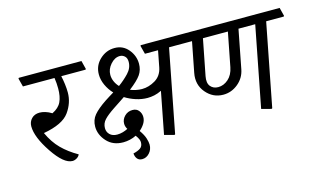

<svg xmlns="http://www.w3.org/2000/svg" viewBox="-93 -944 2166 1325"><g transform="rotate(-15 990.0 -281.5)"><path d="M561 -584.5H387.7Q394 -556.6 398.2 -524.2Q402.3 -491.7 402.3 -464.4Q402.3 -390.6 355.7 -325.7Q309.1 -260.7 170.4 -236.3Q203.1 -165 250.2 -117.7Q297.4 -70.3 364.3 -32.2Q357.9 -17.1 342.5 -8.1Q327.1 1 312 1Q251 1 174.6 -112.8Q98.1 -226.6 98.1 -303.2Q98.1 -335.4 119.6 -357.9Q141.1 -380.4 177.7 -380.4Q195.8 -380.4 218 -373.8Q240.2 -367.2 262.7 -353Q310.1 -376 327.6 -413.1Q345.2 -450.2 345.2 -508.3Q345.2 -523.4 343.8 -545.7Q342.3 -567.9 339.4 -584.5H113.8L98.1 -645L102.1 -649.4H549.3L564.5 -588.9Z M716.8 -505.4Q716.8 -481.4 726.8 -458.3Q736.8 -435.1 754.9 -416Q794.9 -444.8 828.9 -480.5Q862.8 -516.1 862.8 -560.1Q862.8 -587.4 847.7 -600.8Q832.5 -614.3 813.5 -614.3Q776.9 -614.3 746.8 -580.1Q716.8 -545.9 716.8 -505.4ZM1157.7 -584.5 1043 5.9 1037.6 9.3 967.8 -9.3 1025.9 -309.1Q999 -295.9 973.9 -290.5Q948.7 -285.2 925.3 -285.2Q883.8 -285.2 842.5 -298.6Q801.3 -312 767.1 -333.5Q753.4 -324.2 728.8 -307.9Q704.1 -291.5 682.6 -277.3Q633.3 -244.6 609.6 -219.2Q585.9 -193.8 585.9 -159.7Q585.9 -131.8 605 -113.5Q624 -95.2 657.7 -95.2Q677.2 -95.2 697.3 -100.8Q717.3 -106.4 733.9 -115.2Q728 -124.5 724.9 -134.5Q721.7 -144.5 721.7 -155.3Q721.7 -185.5 744.6 -208.7Q767.6 -231.9 801.3 -231.9Q830.6 -231.9 846.2 -211.9Q861.8 -191.9 861.8 -166.5Q861.8 -142.1 847.9 -119.6Q834 -97.2 812.5 -79.1Q837.4 -43.9 845.9 -16.4Q854.5 11.2 854.5 29.3Q854.5 64 832.3 88.6Q810.1 113.3 779.8 113.3Q756.8 113.3 744.6 98.1Q732.4 83 731 59.6Q763.7 52.2 782.2 39.3Q800.8 26.4 800.8 -2.4Q800.8 -11.7 795.9 -23.9Q791 -36.1 777.3 -54.7Q756.3 -43.9 732.2 -38.3Q708 -32.7 684.1 -32.7Q610.4 -32.7 566.9 -81.1Q523.4 -129.4 523.4 -187Q523.4 -234.9 552 -268.8Q580.6 -302.7 639.6 -342.3Q658.7 -355 672.1 -363Q685.5 -371.1 705.1 -383.3Q676.8 -412.6 658.9 -451.2Q641.1 -489.7 641.1 -528.8Q641.1 -591.3 686.5 -634.3Q731.9 -677.2 792.5 -677.2Q852.5 -677.2 890.4 -631.6Q928.2 -585.9 928.2 -528.8Q928.2 -484.9 905.3 -451.4Q882.3 -418 821.3 -371.1Q839.4 -363.8 861.1 -359.1Q882.8 -354.5 903.8 -354.5Q952.6 -354.5 999 -382.3Q1045.4 -410.2 1056.6 -468.3L1079.1 -584.5H985.4L969.7 -645L973.6 -649.4H1271.5L1286.6 -588.9L1283.2 -584.5Z M1851.6 -584.5 1736.8 5.9 1731.4 9.3 1661.6 -9.3 1773.4 -584.5H1653.8L1600.1 -308.1Q1588.4 -248.5 1541.5 -210Q1494.6 -171.4 1436 -171.4Q1362.3 -171.4 1313.2 -229.7Q1264.2 -288.1 1279.8 -368.7L1321.8 -584.5H1258.8L1243.2 -645L1247.1 -649.4H1965.3L1980.5 -588.9L1977.1 -584.5ZM1399.9 -584.5 1349.6 -327.1Q1340.3 -279.3 1360.4 -255.1Q1380.4 -231 1415.5 -231Q1454.6 -231 1487.5 -260Q1520.5 -289.1 1530.8 -341.8L1578.1 -584.5Z"/></g></svg>

Font: Sitara
Style: Italic
Weight: 400
Italic angle: -11°
Designer: Neelakash Kshetrimayum
Foundry: Neelakash Kshetrimayum
Version: Version 1.000;PS Version 1.000;PS 1.0;hotconv 1.;hotconv 1.0